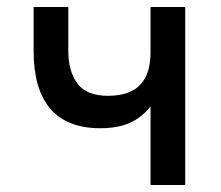

<svg xmlns="http://www.w3.org/2000/svg" viewBox="-20 -531 633 551"><path d="M412 0V-226Q388 -194.5 353.2 -178.8Q318.5 -163 268 -163Q219 -163 183 -177.5Q147 -192 123.5 -220Q100 -248 88.2 -289.2Q76.5 -330.5 76.5 -384V-511H176V-385Q176 -326.5 202.2 -291.2Q228.5 -256 290 -256Q327.5 -256 354.8 -268.2Q382 -280.5 397 -308.2Q412 -336 412 -383V-511H511.5V0Z"/></svg>

Font: Overpass Medium
Style: Regular
Weight: 500
Designer: Delve Withrington, Dave Bailey, Thomas Jockin
Foundry: Delve Fonts LLC
Version: Version 4.000